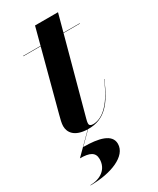

<svg xmlns="http://www.w3.org/2000/svg" viewBox="-207 -623 776 941"><g transform="rotate(-30 181.0 -152.5)"><path d="M113.5 165C113.5 222 67.5 253 10.5 253V255C126.5 255 228.5 215 228.5 145C228.5 90 159.5 74 73.5 74L137.5 10H141.5C231.5 10 282 -47.5 329.5 -163L328 -163.5C274 -30 214 1.5 172 1.5C158.5 1.5 151 -3.5 151 -13.5C151 -22.5 153.5 -31.5 155.5 -39L269 -458H361.5V-460H269.5L296.5 -560H166.5L140 -460H41.5V-458H139.5L50.5 -122.5C45 -102.5 39 -79 39 -63.5C39 -27.5 63 8 135.5 10L31.5 114C86.5 114 113.5 127 113.5 165Z"/></g></svg>

Font: Bodoni* 96pt
Style: Bold Italic
Weight: 700
Italic angle: -13°
Version: Version 2.3